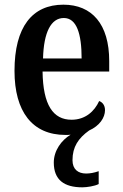

<svg xmlns="http://www.w3.org/2000/svg" viewBox="-20 -567 525 821"><path d="M332 234C351 234 385 229 402 220V165C382 172 365 175 348 175C314 175 290 157 290 118C290 61 315 24 361 -9C406 -29 429 -64 429 -96C429 -117 418 -130 404 -135C384 -91 345 -55 286 -55C207 -55 164 -118 162 -261H447V-306C447 -464 373 -547 251 -547C118 -547 42 -452 42 -264C42 -90 118 10 260 10C268 10 275 10 282 9C243 32 210 77 210 128C210 202 254 234 332 234ZM329 -317H164C167 -429 198 -490 253 -490C308 -490 329 -422 329 -317Z"/></svg>

Font: Noto Serif Tamil Condensed SemiBold
Style: Regular
Weight: 600
Width: 3
Designer: Indian Type Foundry, Tom Grace, and the Monotype Design Team
Foundry: Monotype Imaging Inc.
Version: Version 2.004